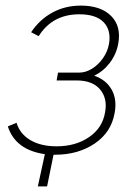

<svg xmlns="http://www.w3.org/2000/svg" viewBox="-20 -547 468 685"><path d="M115 118 140 3Q35 -12 8 -96L39 -109Q51 -69 88.5 -47Q126 -25 182 -25Q250 -25 298 -58Q346 -91 355 -147Q364 -196 337 -228Q310 -260 253 -260H182L187 -288H263Q286 -288 308.5 -302Q331 -316 347.5 -339.5Q364 -363 369 -391Q377 -439 350 -467.5Q323 -496 263 -496Q167 -496 118 -418L91 -432Q121 -477 166.5 -502Q212 -527 269 -527Q339 -527 376 -490.5Q413 -454 402 -392Q395 -353 371.5 -322.5Q348 -292 316 -277Q359 -262 378.5 -227Q398 -192 389 -144Q377 -75 318 -35Q259 5 177 5Q174 5 171 5L148 118Z"/></svg>

Font: Raleway ExtraLight
Style: Italic
Weight: 200
Italic angle: -12°
Designer: Matt McInerney, Pablo Impallari, Rodrigo Fuenzalida
Foundry: Matt McInerney, Pablo Impallari, Rodrigo Fuenzalida
Version: Version 4.026